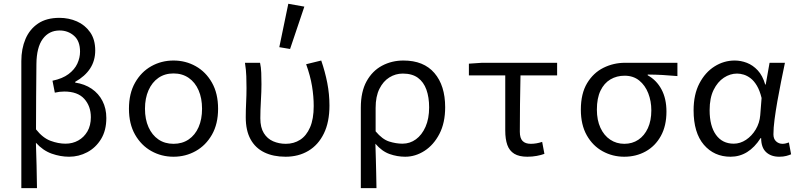

<svg xmlns="http://www.w3.org/2000/svg" viewBox="-20 -819 4240 1018"><path d="M93.1 178.5V-495.1Q93.1 -560.5 115.2 -612.4Q137.3 -664.2 181.9 -694.3Q226.5 -724.4 295.1 -724.4Q344.5 -724.4 387.6 -705.6Q430.7 -686.7 457.8 -648.2Q484.9 -609.8 484.9 -551.4Q484.9 -497.4 458 -456.1Q431.1 -414.7 378.6 -385.1V-381.1Q429 -373.7 466.1 -348.4Q503.1 -323.2 523.4 -283.5Q543.8 -243.8 543.8 -193.2Q543.8 -127.3 515.7 -81.5Q487.6 -35.8 442.6 -11.9Q397.6 12 346.5 12Q300.5 12 254.2 -4.3Q207.9 -20.7 170.4 -62.1Q172.8 -1 173.9 57.9Q175 116.8 176.1 178.5ZM327.4 -57.2Q364.5 -57.2 394.9 -74.1Q425.2 -91 443.5 -122.3Q461.7 -153.7 461.7 -197.6Q461.7 -256.1 426.8 -294.9Q391.8 -333.7 320.6 -333.7Q295.2 -333.7 270.7 -327.7L258.3 -391Q311.3 -402 343.4 -426.2Q375.6 -450.4 390 -481.6Q404.4 -512.9 404.4 -545.2Q404.4 -601.7 372.3 -629.5Q340.2 -657.4 296.3 -657.4Q239.8 -657.4 206.8 -612.7Q173.9 -568 173.1 -479.6Q172.4 -392.4 171.6 -306.3Q170.9 -220.3 170.9 -133.1Q206.7 -87.8 247.7 -72.5Q288.7 -57.2 327.4 -57.2Z M900 12Q835.9 12 782.3 -18.1Q728.7 -48.1 696.2 -105Q663.7 -161.9 663.7 -242.4Q663.7 -323.5 696.2 -380.8Q728.7 -438 782.3 -468Q835.9 -498.1 900 -498.1Q964.1 -498.1 1017.7 -468Q1071.3 -438 1103.8 -380.8Q1136.3 -323.5 1136.3 -242.4Q1136.3 -161.9 1103.8 -105Q1071.3 -48.1 1017.7 -18.1Q964.1 12 900 12ZM900 -56.5Q946.3 -56.5 980.4 -79.7Q1014.5 -102.9 1032.9 -144.8Q1051.3 -186.7 1051.3 -242.4Q1051.3 -298.1 1032.9 -340.3Q1014.5 -382.6 980.4 -406.1Q946.3 -429.6 900 -429.6Q853.7 -429.6 819.9 -406.1Q786.2 -382.6 767.4 -340.3Q748.7 -298.1 748.7 -242.4Q748.7 -186.7 767.4 -144.8Q786.2 -102.9 819.9 -79.7Q853.7 -56.5 900 -56.5Z M1494 12Q1428.7 12 1381.2 -11.2Q1333.6 -34.5 1308.3 -80.8Q1283 -127.1 1283 -196.8Q1283 -236 1285 -275Q1287 -314.1 1287 -352.6Q1287 -382 1285.9 -414.9Q1284.9 -447.9 1278.8 -486.1H1358.8Q1364.2 -461.1 1365.2 -433Q1366.3 -404.9 1366.3 -372.7Q1366.3 -335.1 1363.3 -284.3Q1360.3 -233.6 1360.3 -191.9Q1360.3 -143 1378.9 -113Q1397.5 -83.1 1428.5 -69.8Q1459.5 -56.5 1495.3 -56.5Q1538.1 -56.5 1571.3 -77.8Q1604.6 -99.1 1623.9 -143.6Q1643.3 -188 1643.3 -256.6Q1643.3 -307.8 1634.4 -362.1Q1625.5 -416.4 1603.2 -478.5L1683.2 -498.1Q1703.6 -438.9 1715.2 -379.6Q1726.8 -320.2 1726.8 -259.3Q1726.8 -171.9 1697.3 -111.4Q1667.8 -50.8 1615.3 -19.4Q1562.8 12 1494 12ZM1518 -559.3 1460.9 -568.9 1508.6 -799 1593.7 -783.9Z M1893.1 178.5V-248.2Q1893.1 -332.9 1923.7 -388.1Q1954.3 -443.3 2005.7 -470.7Q2057.2 -498.1 2119.1 -498.1Q2226.4 -498.1 2283.3 -431.8Q2340.3 -365.5 2340.3 -250.4Q2340.3 -167.6 2309.8 -109Q2279.3 -50.4 2230.8 -19.2Q2182.3 12 2128.3 12Q2086.3 12 2045.7 -2.3Q2005.1 -16.6 1970.4 -57Q1971.8 -13.4 1972.8 24.1Q1973.9 61.5 1974.6 98.6Q1975.3 135.7 1976.1 178.5ZM2114.1 -57.2Q2153.4 -57.2 2185.2 -80.3Q2216.9 -103.3 2236.1 -146.5Q2255.3 -189.7 2255.3 -249.7Q2255.3 -303.3 2240.8 -343.7Q2226.3 -384 2195.8 -406.5Q2165.2 -428.9 2115.6 -428.9Q2077.3 -428.9 2044.6 -408.6Q2011.9 -388.4 1991.8 -348.1Q1971.6 -307.9 1971.6 -246.9V-122.6Q2007.1 -80.2 2043.3 -68.7Q2079.6 -57.2 2114.1 -57.2Z M2776 12Q2732.5 12 2706.6 -3.8Q2680.8 -19.7 2669.8 -50.6Q2658.9 -81.5 2658.9 -126.6V-419.1H2466.1V-481.4L2535.8 -486.1H2933.9V-419.1H2739.7Q2737.9 -341.7 2737.1 -266.1Q2736.2 -190.5 2736.2 -120.6Q2736.2 -86.4 2750.8 -71.5Q2765.4 -56.5 2794.2 -56.5Q2808.9 -56.5 2823.9 -59Q2838.9 -61.6 2854.6 -66.7L2866.5 -3.2Q2849.8 3.1 2826.2 7.5Q2802.6 12 2776 12Z M3289.6 12Q3228 12 3175.4 -16.9Q3122.8 -45.7 3091.2 -101.5Q3059.7 -157.2 3059.7 -237.7Q3059.7 -323 3093 -378.2Q3126.3 -433.3 3179.8 -459.7Q3233.3 -486.1 3293.8 -486.1H3571.7V-415.6Q3529.8 -419.4 3492.9 -421.4Q3456 -423.5 3414.2 -423.8V-419.8Q3461.2 -393.9 3487.4 -344.8Q3513.6 -295.8 3513.6 -227.4Q3513.6 -151.7 3484 -98.2Q3454.4 -44.6 3403.6 -16.3Q3352.9 12 3289.6 12ZM3290.3 -56.5Q3332.5 -56.5 3364.7 -78.1Q3396.9 -99.8 3415.2 -139.6Q3433.4 -179.4 3433.4 -234Q3433.4 -282.6 3417.1 -324.6Q3400.7 -366.6 3369.2 -392.1Q3337.6 -417.6 3291.6 -417.6Q3249.7 -417.6 3216.4 -397.9Q3183.1 -378.2 3163.9 -338.3Q3144.7 -298.4 3144.7 -237.7Q3144.7 -182 3163.6 -141.3Q3182.4 -100.5 3215.5 -78.5Q3248.5 -56.5 3290.3 -56.5Z M3853.5 12Q3766.4 12 3711.9 -51.5Q3657.5 -115.1 3657.5 -234.2Q3657.5 -318.1 3688.3 -376.9Q3719 -435.7 3768.7 -466.9Q3818.3 -498.1 3875.4 -498.1Q3908.4 -498.1 3940.2 -485.8Q3971.9 -473.5 3997.6 -446Q4023.4 -418.4 4037.2 -370.9H4039.9L4060.3 -486.1H4141.8Q4131.8 -438.1 4121.2 -385.6Q4110.7 -333.1 4101.6 -281.8Q4092.6 -230.4 4086.7 -185.4Q4080.8 -140.4 4080.8 -106.8Q4080.8 -82.4 4095 -69.5Q4109.1 -56.5 4128.8 -56.5Q4137.1 -56.5 4146 -58.6Q4155 -60.7 4162.7 -63.7L4174.5 -0.9Q4164.6 3.5 4148.8 7.8Q4133 12 4111.4 12Q4068.4 12 4042.2 -12.1Q4015.9 -36.2 4015.6 -86.8H4012.9Q3949.6 12 3853.5 12ZM3870.2 -57.2Q3904.5 -57.2 3935.5 -77.7Q3966.4 -98.3 3987 -132.7Q4007.5 -167.1 4010.8 -207.9L4018 -299.5Q4008.3 -339.1 3993 -364.8Q3977.7 -390.4 3959.6 -404.1Q3941.4 -417.9 3923 -423.4Q3904.7 -428.9 3888.1 -428.9Q3851.3 -428.9 3817.9 -407Q3784.6 -385 3763.5 -342.1Q3742.5 -299.2 3742.5 -234.9Q3742.5 -150.9 3776.2 -104Q3810 -57.2 3870.2 -57.2Z"/></svg>

Font: Source Code Pro ExtraLight
Style: Regular
Weight: 200
Monospace: yes
Designer: Paul D. Hunt, Teo Tuominen
Foundry: Adobe
Version: Version 1.026;hotconv 1.1.0;makeotfexe 2.6.0